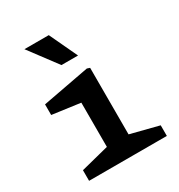

<svg xmlns="http://www.w3.org/2000/svg" viewBox="-190 -946 1001 1073"><g transform="rotate(-30 310.0 -409.0)"><path d="M71.4 -68.5 284.9 -122.8 252.3 -66.7V-435L284.3 -395.5L71.8 -424.5V-493L374.3 -549.9L392.2 -543.9V-66.7L359.7 -122.8L573.2 -68.5V0H71.4ZM126.2 -817.7H283.3L368.1 -637.4H261.1Z"/></g></svg>

Font: Monaspace Xenon Var
Style: Regular
Weight: 400
Designer: Riley Cran and the Lettermatic Team
Version: Version 1.000 (Monaspace Xenon Var)